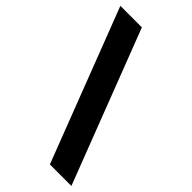

<svg xmlns="http://www.w3.org/2000/svg" viewBox="-236 -782 915 915"><g transform="rotate(45 221.0 -325.0)"><path d="M0 -710.9H145L441.9 61H296.9Z"/></g></svg>

Font: Heebo
Style: Bold
Weight: 700
Designer: Oded Ezer
Foundry: Ezer Type House
Version: Version 3.100